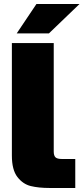

<svg xmlns="http://www.w3.org/2000/svg" viewBox="-20 -934 415 954"><path d="M247 -720V-181Q247 -161 255.5 -152.5Q264 -144 288 -144H354V0H226Q172 0 133 -9.5Q94 -19 66.5 -54.5Q39 -90 39 -161V-720ZM161 -914H375L223 -768H63Z"/></svg>

Font: Aspekta 1000
Style: Regular
Weight: 1000
Designer: Ivo Dolenc
Version: Version 2.000